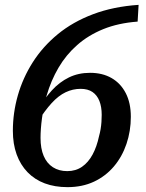

<svg xmlns="http://www.w3.org/2000/svg" viewBox="-20 -761 600 791"><path d="M258 10Q206 10 164.5 -5.5Q123 -21 93.5 -51.5Q64 -82 48.5 -125Q33 -168 33 -222Q33 -296 53.5 -368Q74 -440 115 -504.5Q156 -569 218 -620Q280 -671 363.5 -702.5Q447 -734 551 -741L547 -672Q467 -666 405.5 -641Q344 -616 298 -575.5Q252 -535 221 -482Q190 -429 172 -367Q165 -343 160.5 -319.5Q156 -296 153 -274Q150 -252 148.5 -231.5Q147 -211 147 -193Q147 -149 160 -118.5Q173 -88 198 -72Q223 -56 257 -56Q292 -56 318 -74Q344 -92 361.5 -124.5Q379 -157 388 -200Q392 -214 394.5 -229Q397 -244 398 -259Q399 -274 399 -288Q399 -321 389.5 -345Q380 -369 361 -382Q342 -395 312 -395Q280 -395 250.5 -381Q221 -367 193 -336.5Q165 -306 134 -257L136 -308Q162 -354 193.5 -388.5Q225 -423 264 -442Q303 -461 351 -461Q402 -461 439.5 -439.5Q477 -418 498 -377.5Q519 -337 519 -280Q519 -221 501 -168Q483 -115 449 -75Q415 -35 367 -12.5Q319 10 258 10Z"/></svg>

Font: Roboto Serif 20pt Medium
Style: Italic
Weight: 500
Italic angle: -10°
Version: Version 1.008